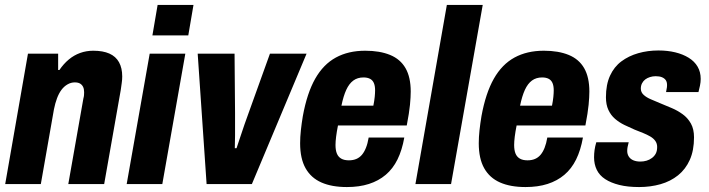

<svg xmlns="http://www.w3.org/2000/svg" viewBox="-20 -744 2866 776"><path d="M1 0 93 -527H215V-461H220Q237 -486 258 -503.5Q279 -521 304 -530Q329 -539 357 -539Q396 -539 422 -527.5Q448 -516 461 -492.5Q474 -469 474 -435Q474 -422 472 -408.5Q470 -395 468 -380L401 0H256L317 -346Q319 -353 319.5 -359Q320 -365 320 -371Q320 -384 316 -392.5Q312 -401 304 -406Q296 -411 282 -411Q267 -411 253 -403Q239 -395 228.5 -381Q218 -367 210.5 -347Q203 -327 198 -302L145 0Z M596 -601 617 -724H762L741 -601ZM492 0 585 -527H729L636 0Z M815 0 779 -527H928L930 -288Q930 -272 930 -247.5Q930 -223 930 -196.5Q930 -170 929 -145H936Q942 -163 950.5 -188.5Q959 -214 968 -240.5Q977 -267 985 -288L1071 -527H1219L998 0Z M1382 12Q1321 12 1279 -6.5Q1237 -25 1215 -64Q1193 -103 1193 -165Q1193 -190 1196 -217.5Q1199 -245 1204 -275Q1221 -368 1254 -426Q1287 -484 1337.5 -511.5Q1388 -539 1456 -539Q1515 -539 1556.5 -522Q1598 -505 1619 -468.5Q1640 -432 1640 -374Q1640 -352 1637 -320.5Q1634 -289 1624 -237H1346Q1341 -212 1338.5 -192Q1336 -172 1336 -158Q1336 -137 1341.5 -123.5Q1347 -110 1359 -103Q1371 -96 1390 -96Q1407 -96 1420 -101.5Q1433 -107 1442.5 -118Q1452 -129 1459 -146.5Q1466 -164 1470 -188H1614Q1605 -137 1586.5 -99.5Q1568 -62 1539 -37.5Q1510 -13 1471 -0.5Q1432 12 1382 12ZM1360 -317H1489Q1493 -337 1494.5 -352.5Q1496 -368 1496 -379Q1496 -397 1491 -408.5Q1486 -420 1475.5 -425.5Q1465 -431 1449 -431Q1425 -431 1408 -418.5Q1391 -406 1379.5 -381Q1368 -356 1360 -317Z M1659 0 1786 -724H1931L1803 0Z M2104 12Q2043 12 2001 -6.5Q1959 -25 1937 -64Q1915 -103 1915 -165Q1915 -190 1918 -217.5Q1921 -245 1926 -275Q1943 -368 1976 -426Q2009 -484 2059.5 -511.5Q2110 -539 2178 -539Q2237 -539 2278.5 -522Q2320 -505 2341 -468.5Q2362 -432 2362 -374Q2362 -352 2359 -320.5Q2356 -289 2346 -237H2068Q2063 -212 2060.5 -192Q2058 -172 2058 -158Q2058 -137 2063.5 -123.5Q2069 -110 2081 -103Q2093 -96 2112 -96Q2129 -96 2142 -101.5Q2155 -107 2164.5 -118Q2174 -129 2181 -146.5Q2188 -164 2192 -188H2336Q2327 -137 2308.5 -99.5Q2290 -62 2261 -37.5Q2232 -13 2193 -0.5Q2154 12 2104 12ZM2082 -317H2211Q2215 -337 2216.5 -352.5Q2218 -368 2218 -379Q2218 -397 2213 -408.5Q2208 -420 2197.5 -425.5Q2187 -431 2171 -431Q2147 -431 2130 -418.5Q2113 -406 2101.5 -381Q2090 -356 2082 -317Z M2563 12Q2517 12 2483 3.5Q2449 -5 2426 -20Q2403 -35 2392 -57.5Q2381 -80 2381 -108Q2381 -123 2383 -137.5Q2385 -152 2390 -169H2521Q2518 -158 2516.5 -150Q2515 -142 2515 -134Q2515 -121 2521.5 -111Q2528 -101 2540 -96Q2552 -91 2568 -91Q2581 -91 2593 -94.5Q2605 -98 2615 -105.5Q2625 -113 2630.5 -123.5Q2636 -134 2636 -150Q2636 -164 2628.5 -174.5Q2621 -185 2608 -192.5Q2595 -200 2579 -206.5Q2563 -213 2545 -220Q2524 -229 2503.5 -239Q2483 -249 2466 -263.5Q2449 -278 2439 -299.5Q2429 -321 2429 -351Q2429 -402 2445.5 -438Q2462 -474 2491.5 -496Q2521 -518 2559.5 -529Q2598 -540 2641 -540Q2678 -540 2709 -532.5Q2740 -525 2763.5 -510.5Q2787 -496 2799.5 -474.5Q2812 -453 2812 -425Q2812 -412 2809 -397.5Q2806 -383 2803 -372H2672Q2675 -386 2675.5 -391.5Q2676 -397 2676 -400Q2676 -413 2670.5 -420.5Q2665 -428 2655 -432Q2645 -436 2630 -436Q2618 -436 2607 -432.5Q2596 -429 2588 -423Q2580 -417 2575 -407.5Q2570 -398 2570 -386Q2570 -371 2581.5 -360.5Q2593 -350 2611 -342.5Q2629 -335 2650 -326Q2672 -317 2695.5 -307Q2719 -297 2739.5 -282Q2760 -267 2772.5 -244.5Q2785 -222 2785 -189Q2785 -136 2768 -98Q2751 -60 2720.5 -35.5Q2690 -11 2649.5 0.5Q2609 12 2563 12Z"/></svg>

Font: Archivo Condensed ExtraBold
Style: Italic
Weight: 800
Width: 3
Italic angle: -10°
Designer: Hector Gatti
Foundry: Omnibus-Type
Version: Version 2.001